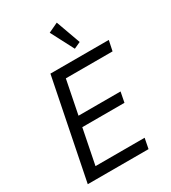

<svg xmlns="http://www.w3.org/2000/svg" viewBox="-225 -1059 1040 1171"><g transform="rotate(-30 295.0 -474.0)"><path d="M384 -755 300 -916 368 -948 430 -776ZM467 0H39L179 -698H590L575 -626H246L199 -390H495L481 -318H184L135 -72H481Z"/></g></svg>

Font: Aneliza
Style: Italic
Weight: 400
Italic angle: -11.31°
Designer: Mike Abbink, Paul van der Laan, Pieter van Rosmalen
Foundry: Bold Monday
Version: Version 3.0